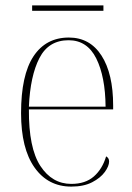

<svg xmlns="http://www.w3.org/2000/svg" viewBox="-20 -681 489 711"><path d="M244 10Q158 10 108 -60.5Q58 -131 58 -262Q58 -403 104 -472.5Q150 -542 235 -542Q313 -542 356 -475Q399 -408 399 -290V-276H87Q86 -133 129.5 -66.5Q173 0 244 0Q296 0 327.5 -27.5Q359 -55 373 -102Q384 -96 384 -83Q384 -66 368 -44Q352 -22 321 -6Q290 10 244 10ZM371 -286Q370 -397 336.5 -464.5Q303 -532 234 -532Q160 -532 126 -466Q92 -400 87 -286ZM99 -641V-661H363V-641Z"/></svg>

Font: Noto Serif Display SemiCondensed Thin
Style: Regular
Weight: 100
Width: 4
Designer: Monotype Design Team
Foundry: Monotype Imaging Inc.
Version: Version 2.009